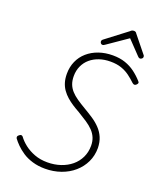

<svg xmlns="http://www.w3.org/2000/svg" viewBox="-219 -1383 1258 1530"><g transform="rotate(20 410.0 -618.5)"><path d="M353 19Q295 19 246.5 4.5Q198 -10 162.5 -33.5Q127 -57 101 -83Q75 -109 60 -130Q55 -139 57 -146Q59 -153 68 -160Q79 -169 86 -168Q93 -167 99 -161Q122 -129 158.5 -100.5Q195 -72 244 -53.5Q293 -35 353 -35Q413 -35 465 -52.5Q517 -70 555.5 -102Q594 -134 615.5 -179Q637 -224 637 -278Q637 -316 624.5 -346Q612 -376 588 -401Q564 -426 530 -448.5Q496 -471 453 -497Q422 -514 393.5 -532.5Q365 -551 340.5 -572.5Q316 -594 297.5 -620Q279 -646 269 -678.5Q259 -711 259 -752Q259 -810 280.5 -858.5Q302 -907 342 -942Q382 -977 436.5 -996Q491 -1015 555 -1015Q614 -1015 660.5 -999Q707 -983 744.5 -955Q782 -927 814 -891Q822 -883 820 -875.5Q818 -868 809 -860Q801 -853 793 -853.5Q785 -854 776 -862Q749 -888 718 -911Q687 -934 647.5 -948Q608 -962 554 -962Q503 -962 460 -947.5Q417 -933 385 -906Q353 -879 335 -840Q317 -801 317 -754Q317 -715 328 -686Q339 -657 360.5 -633Q382 -609 414 -587Q446 -565 487 -541Q528 -517 565 -492.5Q602 -468 631 -437.5Q660 -407 676.5 -368.5Q693 -330 694 -280Q694 -215 668 -160.5Q642 -106 595.5 -65.5Q549 -25 486.5 -3Q424 19 353 19ZM446 -1065Q437 -1065 431.5 -1072Q426 -1079 426 -1087Q426 -1093 428 -1096.5Q430 -1100 434 -1104L615 -1242Q624 -1251 631 -1253.5Q638 -1256 646 -1256Q653 -1256 659 -1253Q665 -1250 670 -1241L783 -1101Q786 -1098 787 -1093.5Q788 -1089 788 -1086Q788 -1077 780 -1071Q772 -1065 765 -1065Q759 -1065 754 -1068Q749 -1071 745 -1076L636 -1190L469 -1075Q462 -1070 457 -1067.5Q452 -1065 446 -1065Z"/></g></svg>

Font: Playwrite US Trad ExtraLight
Style: Regular
Weight: 250
Designer: Veronika Burian, José Scaglione
Foundry: TypeTogether
Version: Version 1.003